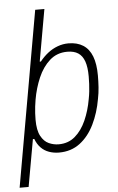

<svg xmlns="http://www.w3.org/2000/svg" viewBox="-69 -764 602 978"><g transform="rotate(-5 232.0 -275.0)"><path d="M-9 173 149 -723H196L149 -458H155Q174 -482 197 -500Q220 -518 247 -528Q274 -538 302 -538Q347 -538 377.5 -518.5Q408 -499 423 -460Q438 -421 438 -362Q438 -332 436 -302Q434 -272 428 -243Q416 -173 387.5 -114.5Q359 -56 314 -22Q269 12 207 12Q180 12 156 3.5Q132 -5 114.5 -23Q97 -41 87 -68H80L37 173ZM209 -30Q258 -30 292.5 -59.5Q327 -89 349 -138.5Q371 -188 381 -246Q385 -266 387 -285Q389 -304 390 -323Q391 -342 391 -361Q391 -409 380.5 -438.5Q370 -468 348.5 -482Q327 -496 293 -496Q240 -496 203 -463Q166 -430 143.5 -377.5Q121 -325 111 -267Q108 -250 106 -232.5Q104 -215 103 -198.5Q102 -182 102 -165Q102 -111 118 -81.5Q134 -52 158.5 -41Q183 -30 209 -30Z"/></g></svg>

Font: Archivo SemiCondensed Thin
Style: Italic
Weight: 250
Width: 4
Italic angle: -10°
Designer: Hector Gatti
Foundry: Omnibus-Type
Version: Version 2.001